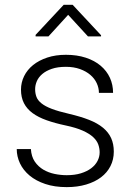

<svg xmlns="http://www.w3.org/2000/svg" viewBox="-20 -765 546 795"><path d="M392.6 -134.3Q392.6 -150.4 387 -166.5Q381.3 -182.6 366 -197Q350.6 -211.4 323 -223.9Q295.4 -236.3 251.5 -245.6Q207.5 -254.9 173.1 -267.1Q138.7 -279.3 115 -296.6Q91.3 -314 79.1 -337.9Q66.9 -361.8 66.9 -394Q66.9 -423.3 79.8 -449.7Q92.8 -476.1 116.9 -495.6Q141.1 -515.1 175.5 -526.6Q210 -538.1 252.9 -538.1Q298.8 -538.1 335.2 -526.1Q371.6 -514.2 396.7 -492.9Q421.9 -471.7 435.1 -442.9Q448.2 -414.1 448.2 -380.4H389.6Q389.6 -400.9 380.6 -420.4Q371.6 -439.9 354.2 -454.8Q336.9 -469.7 311.3 -479Q285.6 -488.3 252.9 -488.3Q218.8 -488.3 194.6 -480Q170.4 -471.7 155 -458.5Q139.6 -445.3 132.6 -429Q125.5 -412.6 125.5 -396Q125.5 -378.4 130.9 -364Q136.2 -349.6 151.6 -337.2Q167 -324.7 194.6 -314.2Q222.2 -303.7 266.6 -293.5Q314.5 -282.2 349.1 -268.6Q383.8 -254.9 406.5 -236.1Q429.2 -217.3 440.2 -193.1Q451.2 -168.9 451.2 -137.2Q451.2 -104.5 437.5 -77.4Q423.8 -50.3 398.4 -31Q373 -11.7 336.9 -1Q300.8 9.8 256.3 9.8Q206.1 9.8 167.5 -3.2Q128.9 -16.1 102.5 -38.1Q76.2 -60.1 62.7 -88.6Q49.3 -117.2 49.3 -147.9H107.9Q109.9 -116.7 124 -95.9Q138.2 -75.2 159.2 -62.7Q180.2 -50.3 205.8 -44.9Q231.4 -39.6 256.3 -39.6Q289.6 -39.6 314.9 -47.4Q340.3 -55.2 357.7 -68.4Q375 -81.5 383.8 -98.6Q392.6 -115.7 392.6 -134.3ZM398.4 -619.1V-614.3H344.2L262.2 -703.6L180.7 -614.3H127.4V-620.6L243.7 -745.1H280.8Z"/></svg>

Font: Melbourne
Style: Light
Weight: 300
Designer: Google
Version: Version 2.000980; 2014